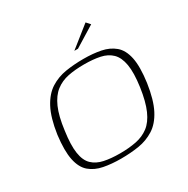

<svg xmlns="http://www.w3.org/2000/svg" viewBox="-143 -734 849 868"><g transform="rotate(-30 281.5 -300.0)"><path d="M247 7Q198 7 157 -1Q116 -9 88.5 -32.5Q61 -56 51 -103.5Q41 -151 51 -231Q63 -313 88.5 -361Q114 -409 150.5 -432Q187 -455 231 -462Q275 -469 324 -469Q373 -469 413.5 -461Q454 -453 482 -429.5Q510 -406 520 -358.5Q530 -311 519 -231Q507 -149 482 -101Q457 -53 420.5 -30Q384 -7 340.5 0Q297 7 247 7ZM255 -16Q301 -16 339 -23.5Q377 -31 405.5 -52.5Q434 -74 453 -117Q472 -160 482 -230Q492 -301 484.5 -344Q477 -387 454.5 -409Q432 -431 396.5 -438.5Q361 -446 314 -446Q267 -446 230 -438.5Q193 -431 164.5 -409Q136 -387 117 -344Q98 -301 89 -230Q79 -160 85.5 -117Q92 -74 114.5 -52.5Q137 -31 172.5 -23.5Q208 -16 255 -16ZM307 -521 415 -607 433 -587 326 -521Z"/></g></svg>

Font: Genos Thin ExtraLight
Style: Italic
Weight: 250
Italic angle: -8°
Version: Version 1.010